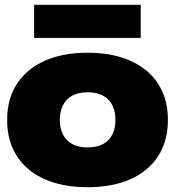

<svg xmlns="http://www.w3.org/2000/svg" viewBox="-20 -775 734 805"><path d="M347 10Q271 10 209 -8.5Q147 -27 102.5 -63Q58 -99 34 -151.5Q10 -204 10 -272Q10 -362 52 -425Q94 -488 169.5 -521Q245 -554 347 -554Q423 -554 485 -535.5Q547 -517 591.5 -481Q636 -445 660 -392.5Q684 -340 684 -272Q684 -183 642.5 -119.5Q601 -56 525.5 -23Q450 10 347 10ZM347 -157Q386 -157 412 -171Q438 -185 451 -211Q464 -237 464 -272Q464 -299 456.5 -320.5Q449 -342 434.5 -357Q420 -372 398 -380Q376 -388 347 -388Q309 -388 283 -374Q257 -360 244 -334Q231 -308 231 -272Q231 -245 238.5 -224Q246 -203 260.5 -188Q275 -173 296.5 -165Q318 -157 347 -157ZM123 -616V-755H570V-616Z"/></svg>

Font: Mona Sans Expanded Black
Style: Regular
Weight: 900
Width: 7
Designer: Deni Anggara
Foundry: GitHub
Version: Version 2.000